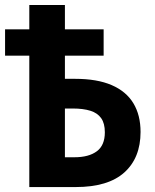

<svg xmlns="http://www.w3.org/2000/svg" viewBox="-20 -757 627 777"><path d="M98.6 0V-531.7H0.5V-638.2H98.6V-736.8H242.7V-638.2H399.4V-531.7H242.7V-438H284.2Q373 -438 431.9 -412.6Q490.7 -387.2 519.8 -339.1Q548.8 -291 548.8 -223.1Q548.8 -118.2 483.2 -59.1Q417.5 0 286.1 0ZM242.7 -120.6H280.8Q339.4 -120.6 371.8 -144.8Q404.3 -168.9 404.3 -221.7Q404.3 -257.8 389.4 -278.8Q374.5 -299.8 345.7 -308.8Q316.9 -317.9 273.9 -317.9H242.7Z"/></svg>

Font: Open Sans SemiCondensed
Style: Bold
Weight: 700
Width: 4
Designer: Monotype Design Team
Foundry: Monotype Imaging Inc.
Version: Version 3.003